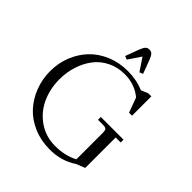

<svg xmlns="http://www.w3.org/2000/svg" viewBox="-240 -1072 1245 1245"><g transform="rotate(45 382.0 -450.0)"><path d="M415 -710.9Q495.1 -710.9 562 -682.1L609.9 -702.1H638.2V-524.9H610.8L573.2 -627Q506.8 -682.1 415 -682.1Q349.6 -682.1 296.1 -655.3Q242.7 -628.4 208.7 -583.3Q174.8 -538.1 156.5 -480.5Q138.2 -422.9 138.2 -358.9Q138.2 -272 171.9 -198.5Q205.6 -125 272 -79.1Q338.4 -33.2 424.8 -33.2Q515.6 -33.2 583 -69.8V-310.1Q583 -335 575.9 -342.5Q568.8 -350.1 543.9 -350.1H501V-376H709V-350.1H663.1V-70.8L603 -46.9Q522.5 7.8 415 7.8Q335 7.8 267.1 -21.2Q199.2 -50.3 154.1 -99.6Q108.9 -148.9 83.5 -214.8Q58.1 -280.8 58.1 -354Q58.1 -427.2 84 -492.7Q109.9 -558.1 156 -606.4Q202.1 -654.8 269.3 -682.9Q336.4 -710.9 415 -710.9ZM333 -767.1 367.2 -858.9Q377.4 -886.2 387.7 -897.2Q397.9 -908.2 415 -908.2Q432.1 -908.2 442.4 -897.2Q452.6 -886.2 462.9 -858.9L497.1 -767.1L473.1 -757.8L415 -844.2L356.9 -757.8Z"/></g></svg>

Font: Dihjauti S
Style: Regular
Weight: 400
Designer: T. Christopher White
Version: Version 3.0.0